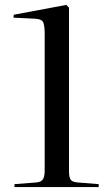

<svg xmlns="http://www.w3.org/2000/svg" viewBox="-20 -762 447 782"><path d="M39 0V-12L129 -19Q148 -21 155 -32Q162 -43 162 -68V-626Q162 -655 156.5 -670Q151 -685 119 -686L35 -690L36 -702L250 -742L261 -731V-65Q261 -42 267 -31.5Q273 -21 295 -19L382 -12V0Z"/></svg>

Font: Literata 72pt
Style: Regular
Weight: 400
Designer: Latin by Veronika Burian and Jose Scaglione. Greek by Irene Vlachou. Cyrillic by Vera Evstafieva.
Foundry: TypeTogether
Version: Version 3.002